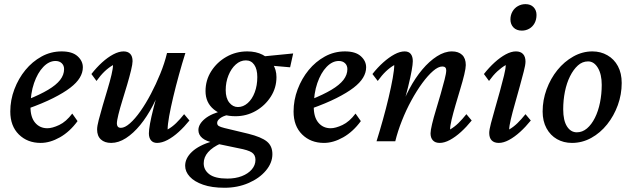

<svg xmlns="http://www.w3.org/2000/svg" viewBox="-20 -677 3028 920"><path d="M174.8 7.8Q111.3 7.8 70.3 -32.7Q29.3 -73.2 29.3 -142.6Q29.3 -197.3 48.8 -249Q68.4 -300.8 101.6 -341.3Q134.8 -381.8 179.2 -406.2Q223.6 -430.7 275.4 -430.7Q326.2 -430.7 351.6 -407.7Q377 -384.8 377 -354.5Q377 -329.1 362.3 -304.7Q347.7 -280.3 316.4 -256.3Q285.2 -232.4 234.9 -207Q184.6 -181.6 113.3 -156.2V-200.2Q171.9 -223.6 210.4 -246.6Q249 -269.5 268.1 -293.9Q287.1 -318.4 287.1 -345.7Q287.1 -363.3 275.9 -374Q264.6 -384.8 246.1 -384.8Q214.8 -384.8 187.5 -356.4Q160.2 -328.1 143.1 -278.8Q126 -229.5 126 -165Q126 -115.2 148.4 -88.9Q170.9 -62.5 207 -62.5Q230.5 -62.5 263.7 -78.1Q296.9 -93.8 326.2 -132.8L351.6 -96.7Q314.5 -45.9 267.1 -19Q219.7 7.8 174.8 7.8Z M572.3 -430.7Q592.8 -430.7 604 -418.9Q615.2 -407.2 615.2 -383.8Q615.2 -370.1 607.9 -339.8Q600.6 -309.6 589.4 -271.5Q578.1 -233.4 566.4 -195.8Q554.7 -158.2 547.4 -128.4Q540 -98.6 540 -85Q540 -76.2 544.4 -70.3Q548.8 -64.5 559.6 -64.5Q578.1 -64.5 602.5 -85.9Q627 -107.4 652.8 -144Q678.7 -180.7 703.1 -227.1Q727.5 -273.4 748 -323.7Q768.6 -374 780.3 -422.9H868.2Q852.5 -373 837.4 -318.4Q822.3 -263.7 810.1 -212.4Q797.9 -161.1 790.5 -120.1Q783.2 -79.1 783.2 -56.6Q804.7 -68.4 823.7 -86.9Q842.8 -105.5 862.3 -129.9L887.7 -99.6Q863.3 -69.3 836.4 -44.9Q809.6 -20.5 782.7 -6.3Q755.9 7.8 732.4 7.8Q713.9 7.8 703.6 -4.4Q693.4 -16.6 693.4 -38.1Q693.4 -53.7 698.7 -84Q704.1 -114.3 716.3 -162.1Q728.5 -210 749 -280.3H757.8Q739.3 -222.7 711.9 -170.4Q684.6 -118.2 651.9 -78.1Q619.1 -38.1 583.5 -15.1Q547.9 7.8 512.7 7.8Q481.4 7.8 463.4 -8.8Q445.3 -25.4 445.3 -56.6Q445.3 -72.3 453.1 -102.5Q460.9 -132.8 472.2 -171.4Q483.4 -210 495.1 -248.5Q506.8 -287.1 514.2 -318.4Q521.5 -349.6 521.5 -365.2Q501 -353.5 481.4 -335Q461.9 -316.4 442.4 -289.1L418 -322.3Q442.4 -353.5 469.2 -377.9Q496.1 -402.3 522.9 -416.5Q549.8 -430.7 572.3 -430.7Z M1055.7 222.7Q995.1 222.7 953.1 208Q911.1 193.4 889.2 169.4Q867.2 145.5 867.2 117.2Q867.2 81.1 899.9 50.3Q932.6 19.5 997.1 0L1039.1 9.8Q998 28.3 977.1 52.2Q956.1 76.2 956.1 105.5Q956.1 137.7 983.4 158.2Q1010.7 178.7 1069.3 178.7Q1108.4 178.7 1138.7 167Q1168.9 155.3 1186.5 134.8Q1204.1 114.3 1204.1 88.9Q1204.1 65.4 1187 53.7Q1169.9 42 1122.1 33.2L1014.6 10.7L1003.9 6.8Q967.8 0 949.2 -15.6Q930.7 -31.2 930.7 -53.7Q930.7 -82 961.9 -107.9Q993.2 -133.8 1055.7 -148.4L1071.3 -126Q1048.8 -121.1 1034.7 -110.4Q1020.5 -99.6 1020.5 -87.9Q1020.5 -78.1 1028.3 -73.2Q1036.1 -68.4 1055.7 -63.5L1169.9 -36.1Q1232.4 -20.5 1258.8 1Q1285.2 22.5 1285.2 61.5Q1285.2 103.5 1253.9 140.6Q1222.7 177.7 1170.4 200.2Q1118.2 222.7 1055.7 222.7ZM1108.4 -120.1Q1043.9 -120.1 1004.4 -152.8Q964.8 -185.5 964.8 -240.2Q964.8 -293 992.2 -335.9Q1019.5 -378.9 1064.9 -404.8Q1110.4 -430.7 1165 -430.7Q1207 -430.7 1238.3 -414.6Q1269.5 -398.4 1287.1 -370.6Q1304.7 -342.8 1304.7 -307.6Q1304.7 -255.9 1277.3 -213.4Q1250 -170.9 1205.6 -145.5Q1161.1 -120.1 1108.4 -120.1ZM1120.1 -164.1Q1145.5 -164.1 1167 -183.1Q1188.5 -202.1 1200.7 -234.9Q1212.9 -267.6 1212.9 -307.6Q1212.9 -345.7 1198.2 -366.7Q1183.6 -387.7 1158.2 -387.7Q1131.8 -387.7 1109.9 -368.2Q1087.9 -348.6 1074.7 -315.9Q1061.5 -283.2 1061.5 -245.1Q1061.5 -207 1078.6 -185.5Q1095.7 -164.1 1120.1 -164.1ZM1370.1 -354.5 1258.8 -364.3 1226.6 -405.3 1384.8 -420.9Z M1532.2 7.8Q1468.8 7.8 1427.7 -32.7Q1386.7 -73.2 1386.7 -142.6Q1386.7 -197.3 1406.2 -249Q1425.8 -300.8 1459 -341.3Q1492.2 -381.8 1536.6 -406.2Q1581.1 -430.7 1632.8 -430.7Q1683.6 -430.7 1709 -407.7Q1734.4 -384.8 1734.4 -354.5Q1734.4 -329.1 1719.7 -304.7Q1705.1 -280.3 1673.8 -256.3Q1642.6 -232.4 1592.3 -207Q1542 -181.6 1470.7 -156.2V-200.2Q1529.3 -223.6 1567.9 -246.6Q1606.4 -269.5 1625.5 -293.9Q1644.5 -318.4 1644.5 -345.7Q1644.5 -363.3 1633.3 -374Q1622.1 -384.8 1603.5 -384.8Q1572.3 -384.8 1544.9 -356.4Q1517.6 -328.1 1500.5 -278.8Q1483.4 -229.5 1483.4 -165Q1483.4 -115.2 1505.9 -88.9Q1528.3 -62.5 1564.5 -62.5Q1587.9 -62.5 1621.1 -78.1Q1654.3 -93.8 1683.6 -132.8L1709 -96.7Q1671.9 -45.9 1624.5 -19Q1577.1 7.8 1532.2 7.8Z M2086.9 7.8Q2065.4 7.8 2054.2 -4.4Q2043 -16.6 2043 -38.1Q2043 -51.8 2050.3 -82.5Q2057.6 -113.3 2069.3 -151.4Q2081.1 -189.5 2091.8 -227.5Q2102.5 -265.6 2110.4 -295.9Q2118.2 -326.2 2118.2 -339.8Q2118.2 -358.4 2099.6 -358.4Q2080.1 -358.4 2055.2 -336.9Q2030.3 -315.4 2003.4 -278.8Q1976.6 -242.2 1951.2 -195.8Q1925.8 -149.4 1905.8 -98.6Q1885.7 -47.9 1874 0H1784.2Q1799.8 -49.8 1814.9 -104Q1830.1 -158.2 1842.3 -210Q1854.5 -261.7 1861.8 -302.7Q1869.1 -343.8 1869.1 -365.2Q1848.6 -353.5 1829.1 -335Q1809.6 -316.4 1790 -289.1L1764.6 -322.3Q1789.1 -353.5 1816.4 -377.9Q1843.8 -402.3 1870.1 -416.5Q1896.5 -430.7 1918.9 -430.7Q1938.5 -430.7 1948.2 -418.5Q1958 -406.2 1958 -383.8Q1958 -369.1 1952.6 -338.9Q1947.3 -308.6 1935.5 -260.7Q1923.8 -212.9 1903.3 -142.6H1894.5Q1914.1 -199.2 1941.9 -251.5Q1969.7 -303.7 2003.4 -343.8Q2037.1 -383.8 2073.7 -407.2Q2110.4 -430.7 2145.5 -430.7Q2176.8 -430.7 2194.3 -414.1Q2211.9 -397.5 2211.9 -365.2Q2211.9 -350.6 2204.6 -319.8Q2197.3 -289.1 2185.5 -250.5Q2173.8 -211.9 2162.6 -173.3Q2151.4 -134.8 2144 -104Q2136.7 -73.2 2136.7 -56.6Q2157.2 -68.4 2176.3 -86.9Q2195.3 -105.5 2214.8 -129.9L2240.2 -99.6Q2215.8 -69.3 2189 -44.9Q2162.1 -20.5 2135.7 -6.3Q2109.4 7.8 2086.9 7.8Z M2370.1 7.8Q2347.7 7.8 2335.9 -4.4Q2324.2 -16.6 2324.2 -40Q2324.2 -54.7 2332.5 -86.4Q2340.8 -118.2 2352.5 -158.7Q2364.3 -199.2 2375.5 -240.2Q2386.7 -281.2 2395 -314.9Q2403.3 -348.6 2403.3 -365.2Q2382.8 -353.5 2362.8 -335Q2342.8 -316.4 2323.2 -289.1L2298.8 -322.3Q2323.2 -353.5 2350.1 -377.9Q2377 -402.3 2403.3 -416.5Q2429.7 -430.7 2452.1 -430.7Q2474.6 -430.7 2486.3 -418Q2498 -405.3 2498 -381.8Q2498 -366.2 2489.7 -334.5Q2481.4 -302.7 2470.2 -261.7Q2459 -220.7 2447.3 -179.7Q2435.5 -138.7 2427.7 -105.5Q2419.9 -72.3 2419.9 -56.6Q2440.4 -68.4 2459.5 -86.9Q2478.5 -105.5 2498 -129.9L2523.4 -99.6Q2499 -69.3 2472.2 -44.9Q2445.3 -20.5 2418.9 -6.3Q2392.6 7.8 2370.1 7.8ZM2480.5 -530.3Q2455.1 -530.3 2440.4 -545.4Q2425.8 -560.5 2425.8 -584Q2425.8 -604.5 2435.5 -621.6Q2445.3 -638.7 2461.9 -647.9Q2478.5 -657.2 2498 -657.2Q2522.5 -657.2 2536.6 -642.6Q2550.8 -627.9 2550.8 -605.5Q2550.8 -583 2541.5 -565.9Q2532.2 -548.8 2516.1 -539.6Q2500 -530.3 2480.5 -530.3Z M2720.7 7.8Q2680.7 7.8 2648.9 -10.3Q2617.2 -28.3 2598.6 -62.5Q2580.1 -96.7 2580.1 -142.6Q2580.1 -197.3 2599.1 -249Q2618.2 -300.8 2650.9 -341.3Q2683.6 -381.8 2727.1 -406.2Q2770.5 -430.7 2818.4 -430.7Q2858.4 -430.7 2890.6 -412.1Q2922.9 -393.6 2940.9 -359.9Q2959 -326.2 2959 -279.3Q2959 -224.6 2940.4 -173.3Q2921.9 -122.1 2889.2 -81.1Q2856.4 -40 2813 -16.1Q2769.5 7.8 2720.7 7.8ZM2744.1 -43Q2770.5 -43 2792.5 -61.5Q2814.5 -80.1 2830.6 -112.3Q2846.7 -144.5 2855 -185.5Q2863.3 -226.6 2863.3 -270.5Q2863.3 -321.3 2844.7 -352.1Q2826.2 -382.8 2797.9 -382.8Q2770.5 -382.8 2749 -363.3Q2727.5 -343.8 2711.4 -311.5Q2695.3 -279.3 2687 -238.3Q2678.7 -197.3 2678.7 -153.3Q2678.7 -99.6 2696.8 -71.3Q2714.8 -43 2744.1 -43Z"/></svg>

Font: Crimson Pro ExtraLight Medium
Style: Italic
Weight: 500
Italic angle: -12°
Version: Version 1.002